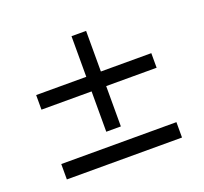

<svg xmlns="http://www.w3.org/2000/svg" viewBox="-88 -562 704 664"><g transform="rotate(-20 263.5 -230.0)"><path d="M475.6 -310.5V-256.8H51.8V-310.5ZM236.3 -460H290V-108.4H236.3ZM475.6 -56.6V0H51.8V-56.6Z"/></g></svg>

Font: Crimson Pro Light
Style: Regular
Weight: 300
Designer: Jacques Le Bailly
Foundry: Baron von Fonthausen
Version: Version 1.003